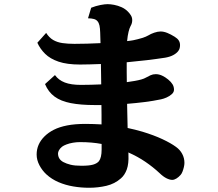

<svg xmlns="http://www.w3.org/2000/svg" viewBox="-20 -844 1040 916"><path d="M723.1 -490.2Q738.3 -490.2 753.4 -483.2Q768.6 -476.1 782.2 -464.8Q796.4 -453.1 803.2 -441.7Q810.1 -430.2 810.1 -416Q810.1 -404.3 799.6 -394.8Q789.1 -385.3 774.7 -378.9Q760.3 -372.6 748 -370.1Q710.9 -362.3 670.2 -357.2Q629.4 -352.1 586.4 -348.6Q586.9 -320.3 587.6 -291.3Q588.4 -262.2 588.9 -233.4Q624 -226.1 659.2 -215.8Q713.9 -199.2 754.6 -180.2Q795.4 -161.1 819.8 -143.1Q838.9 -129.4 849.4 -109.6Q859.9 -89.8 859.9 -66.9Q859.9 -58.1 857.2 -46.6Q854.5 -35.2 850.6 -25.1Q846.7 -15.1 841.8 -9.8Q832.5 1 821.8 7.6Q811 14.2 801.8 14.2Q789.6 14.2 773.9 6.3Q758.3 -1.5 741.2 -18.1Q710.4 -46.9 673.6 -72Q636.7 -97.2 592.3 -116.7Q592.8 -113.8 592.8 -111.3V-106Q594.7 -63 585 -35.9Q575.2 -8.8 557.1 6.8Q527.3 33.2 487.5 42.5Q447.8 51.8 404.8 51.8Q366.7 51.8 329.3 45.4Q292 39.1 259 24.9Q226.1 10.7 201.2 -12.2Q181.6 -30.3 168.2 -55.4Q154.8 -80.6 154.8 -106.9Q154.8 -155.8 191.9 -192.9Q210.4 -211.4 236.8 -224.9Q263.2 -238.3 300.3 -245.6Q337.4 -252.9 388.2 -252.9Q407.2 -252.9 426.3 -252.2Q445.3 -251.5 464.4 -250.5V-296.4Q464.4 -319.3 463.9 -342.8H433.1Q364.7 -342.8 317.4 -352.1Q270 -361.3 240.2 -383.3Q210.4 -405.3 194.8 -442.9L242.2 -485.8Q259.3 -461.9 289.1 -450.4Q318.8 -439 366.2 -439Q391.1 -439 415.3 -439.7Q439.5 -440.4 462.9 -441.4Q462.4 -466.3 462.2 -490.7Q461.9 -515.1 461.4 -538.6Q435.1 -537.6 409.9 -536.9Q384.8 -536.1 361.8 -536.1Q299.8 -536.1 259.5 -549.8Q219.2 -563.5 195.3 -587.2Q171.4 -610.8 158.2 -640.1L200.2 -687Q214.4 -664.6 233.6 -653.3Q252.9 -642.1 278.3 -638.4Q303.7 -634.8 335 -634.8Q363.8 -634.8 395.8 -635.7Q427.7 -636.7 459.5 -638.2Q459 -665.5 458 -688Q457.5 -709 454.6 -722.2Q451.7 -735.4 444.8 -743.2Q438.5 -750.5 427.7 -753.4Q417 -756.3 399.9 -756.8L415 -807.1Q437.5 -815.9 459 -820.1Q480.5 -824.2 493.2 -824.2Q507.3 -824.2 524.9 -820.8Q542.5 -817.4 560.1 -809.6Q577.6 -801.8 590.8 -788.1Q598.6 -780.3 604.7 -770.3Q610.8 -760.3 610.8 -748Q610.8 -741.2 609.1 -734.1Q607.4 -727.1 602.1 -717.8Q597.7 -710 593.3 -692.1Q588.9 -674.3 586.4 -647.9Q595.2 -648.9 602.5 -649.9Q609.9 -650.9 615.2 -651.9Q638.2 -656.7 657.5 -662.6Q676.8 -668.5 689 -675.8Q698.7 -682.1 715.6 -688Q732.4 -693.8 746.1 -693.8Q761.2 -693.8 778.1 -687Q794.9 -680.2 813 -668.9Q827.1 -660.2 833 -650.6Q838.9 -641.1 838.9 -628.9Q838.9 -621.6 837.2 -614.3Q835.4 -606.9 830.1 -600.1Q821.8 -589.4 806.4 -581.1Q791 -572.8 768.1 -568.8Q727.1 -562.5 680.2 -556.9Q633.3 -551.3 584.5 -546.9V-501Q584.5 -477.1 585 -452.1Q605.5 -455.1 623 -458Q639.6 -460.9 653.8 -464.8Q668 -468.8 676.8 -474.1Q686.5 -479.5 698 -484.9Q709.5 -490.2 723.1 -490.2ZM282.2 -70.8Q296.9 -63 316.9 -58.1Q336.9 -53.2 369.1 -53.2Q405.3 -53.2 424.1 -58.6Q442.9 -64 452.1 -75.2Q464.8 -92.3 464.8 -129.9V-157.2Q441.4 -161.6 416 -163.8Q390.6 -166 360.8 -166Q344.7 -166 327.9 -163.1Q311 -160.2 297.4 -155Q283.7 -149.9 275.9 -144Q265.1 -134.8 261 -126.5Q256.8 -118.2 256.8 -111.8Q256.8 -84.5 282.2 -70.8Z"/></svg>

Font: BIZ UDMincho
Style: Bold
Weight: 700
Monospace: yes
Designer: TypeBank Co., Ltd.
Foundry: Morisawa Inc.
Version: Version 1.06